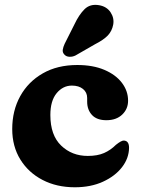

<svg xmlns="http://www.w3.org/2000/svg" viewBox="-20 -760 582 793"><path d="M509 -344Q509 -310 484.8 -286.8Q460.5 -263.5 419.5 -263.5Q380 -263.5 360 -285Q340 -306.5 340 -340V-355.5Q340 -378.5 322.8 -392.5Q305.5 -406.5 277 -406.5Q240 -406.5 214 -375.2Q188 -344 188 -285Q188 -201.5 232.5 -158.8Q277 -116 342.5 -116Q382.5 -116 409.8 -128Q437 -140 459 -162Q481.5 -180 491.5 -179.5Q513 -178.5 513 -149.5Q512.5 -106.5 484 -69.5Q455.5 -32.5 405.2 -9.5Q355 13.5 289 13.5Q214 13.5 155.8 -16.8Q97.5 -47 64 -101.2Q30.5 -155.5 30.5 -227Q30.5 -303 63.5 -362.8Q96.5 -422.5 156.8 -457Q217 -491.5 299 -491.5Q364 -491.5 411 -471.5Q458 -451.5 483.5 -418Q509 -384.5 509 -344ZM287.5 -659.5Q306 -699 329.2 -722Q352.5 -745 389.5 -738.5Q421 -733 436.8 -709Q452.5 -685 447.5 -658Q442.5 -631.5 425 -613.2Q407.5 -595 372 -577L292 -531Q280 -525 267 -525.5Q254 -526 246.5 -534Q237.5 -543 239.2 -554.5Q241 -566 247 -579Z"/></svg>

Font: Fraunces 9pt S100
Style: Bold
Weight: 700
Version: Version 1.000; ttfautohint (v1.8.3)